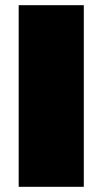

<svg xmlns="http://www.w3.org/2000/svg" viewBox="-20 -720 395 740"><path d="M303 -700V0H52V-700Z"/></svg>

Font: Pathway Extreme 8pt Thin 12pt Black
Style: Regular
Weight: 900
Version: Version 1.001;gftools[0.9.26]